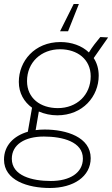

<svg xmlns="http://www.w3.org/2000/svg" viewBox="-28 -736 560 959"><path d="M258 -160C386 -160 465 -255 465 -358C465 -392 456 -422 440 -446L512 -549L473 -551C453 -527 433 -502 416 -474C381 -508 329 -526 274 -526C144 -526 66 -430 66 -327C66 -271 92 -227 132 -198L111 -78C39 -57 -8 -8 -8 61C-8 166 112 203 221 203C339 203 425 146 425 54C425 -51 304 -89 195 -89C179 -89 164 -88 150 -86L166 -179C194 -167 225 -160 258 -160ZM226 168C132 168 31 142 31 57C31 -14 96 -54 191 -54C285 -54 386 -28 386 56C386 128 320 168 226 168ZM261 -196C174 -196 107 -245 107 -331C107 -425 178 -490 272 -490C358 -490 425 -440 425 -355C425 -261 355 -196 261 -196ZM366 -716H340L272 -580H312Z"/></svg>

Font: Fixel Text 20240404 ExtraLight
Style: Italic
Weight: 200
Width: 4
Italic angle: -10°
Designer: AlfaBravo + MacPaw
Foundry: Kyrylo Tkachov, Marchela Mozhyna, Serhii Makarenko, Maria Weinstein, Zakhar Kryvoshyya
Version: Version 1.211;Glyphs 3.2 (3225)